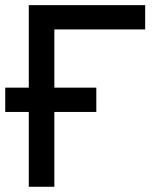

<svg xmlns="http://www.w3.org/2000/svg" viewBox="-22 -713 628 733"><path d="M-2 -285.6V-378.4H345.7V-285.6ZM87.9 0V-693.4H185.5V0ZM87.9 -600.6V-693.4H532.2V-600.6Z"/></svg>

Font: Cascadia Mono PL
Style: Regular
Weight: 400
Monospace: yes
Designer: Aaron Bell
Foundry: Saja Typeworks
Version: Version 2102.003